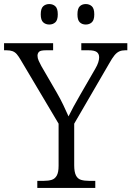

<svg xmlns="http://www.w3.org/2000/svg" viewBox="-27 -927 648 947"><path d="M157 0V-35H189Q212 -35 228 -40Q244 -45 253 -61Q262 -77 262 -109V-317L76 -630Q65 -649 56 -659.5Q47 -670 35 -674.5Q23 -679 5 -679H-7V-714H235V-679H200Q173 -679 165.5 -671.5Q158 -664 158 -652Q158 -640 164 -627Q170 -614 177 -601L253 -470Q271 -439 285.5 -408.5Q300 -378 311 -353Q320 -372 335.5 -400.5Q351 -429 369 -460L443 -588Q453 -605 457.5 -619Q462 -633 462 -644Q462 -662 450 -670.5Q438 -679 410 -679H374V-714H601V-679H590Q574 -679 561.5 -673.5Q549 -668 537.5 -654Q526 -640 511 -613L339 -317V-112Q339 -79 347.5 -62Q356 -45 372.5 -40Q389 -35 412 -35H443V0ZM396 -806Q378 -806 366.5 -817Q355 -828 355 -856Q355 -885 366.5 -896Q378 -907 396 -907Q414 -907 426 -896Q438 -885 438 -856Q438 -828 426 -817Q414 -806 396 -806ZM216 -806Q198 -806 186 -817Q174 -828 174 -856Q174 -885 186 -896Q198 -907 216 -907Q234 -907 246 -896Q258 -885 258 -856Q258 -828 246 -817Q234 -806 216 -806Z"/></svg>

Font: Noto Serif Tibetan Light
Style: Regular
Weight: 300
Version: Version 2.103